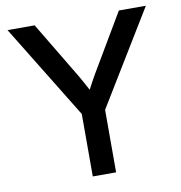

<svg xmlns="http://www.w3.org/2000/svg" viewBox="-81 -804 830 879"><g transform="rotate(-10 333.5 -364.0)"><path d="M279.8 0V-290.5L11.7 -727.5H137.7L275.9 -497.1Q296.9 -462.9 315.4 -429.2Q334 -395.5 353 -357.9H316.9Q335.4 -395.5 354 -429.4Q372.6 -463.4 393.1 -497.1L529.3 -727.5H654.8L388.2 -290.5V0Z"/></g></svg>

Font: Inter 28pt Medium
Style: Regular
Weight: 500
Designer: Rasmus Andersson
Foundry: rsms
Version: Version 4.001;git-66647c0bb